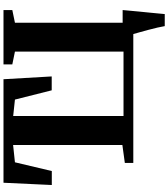

<svg xmlns="http://www.w3.org/2000/svg" viewBox="48 -831 963 1099"><g transform="rotate(-90 529.5 -281.5)"><path d="M929.5 180Q927 163.5 921 138Q915 112.5 907.8 85.2Q900.5 58 894 35Q887.5 12 884 0H146.5V-48.5L249 -62.5V-688L150 -677.5L100 -466.5H20L33 -743H625.5L641.5 -467H562L509 -677.5L415 -687.5V-56H783.5V-677.5L710.5 -692.5V-743H1021.5V-692.5L949 -677.5V-61H1021.5Q1020 -45.5 1017.8 -20.8Q1015.5 4 1012.8 33Q1010 62 1007 90.5Q1004 119 1002 142.5Q1000 166 998.5 180Z"/></g></svg>

Font: Merriweather 60pt ExtraBold
Style: Regular
Weight: 800
Version: Version 2.100